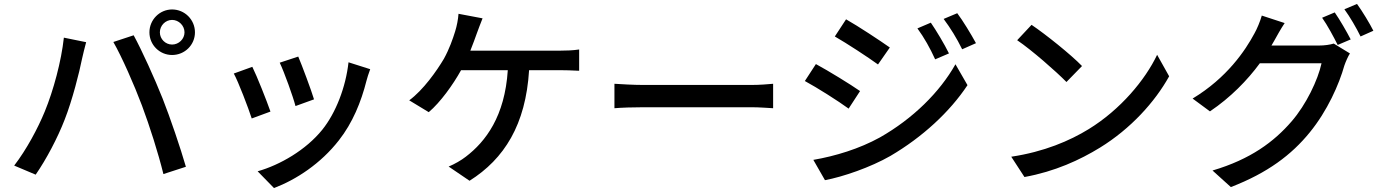

<svg xmlns="http://www.w3.org/2000/svg" viewBox="-20 -871 7020 974"><path d="M791 -707C791 -741 819 -770 853 -770C887 -770 916 -741 916 -707C916 -673 887 -645 853 -645C819 -645 791 -673 791 -707ZM738 -707C738 -643 790 -592 853 -592C917 -592 969 -643 969 -707C969 -771 917 -823 853 -823C790 -823 738 -771 738 -707ZM207 -305C172 -220 115 -113 52 -31L161 15C215 -63 272 -171 308 -264C347 -363 383 -506 396 -572C401 -594 410 -632 417 -657L304 -680C291 -560 251 -412 207 -305ZM700 -336C740 -229 782 -97 809 12L923 -25C896 -119 843 -275 805 -371C765 -472 699 -617 658 -692L555 -658C598 -583 661 -440 700 -336Z M1493 -584 1399 -553C1422 -505 1467 -380 1479 -333L1573 -367C1560 -411 1511 -542 1493 -584ZM1858 -520 1748 -555C1734 -429 1684 -299 1615 -213C1532 -110 1400 -34 1287 -2L1370 83C1483 40 1607 -41 1699 -159C1769 -248 1812 -354 1839 -461C1843 -477 1849 -495 1858 -520ZM1260 -532 1166 -498C1188 -459 1240 -323 1257 -270L1352 -305C1333 -360 1283 -486 1260 -532Z M2428 -778 2306 -801C2304 -773 2298 -741 2289 -712C2277 -673 2259 -622 2232 -573C2196 -512 2127 -414 2056 -362L2155 -302C2214 -352 2278 -441 2319 -515H2556C2541 -281 2444 -153 2343 -76C2320 -58 2287 -39 2256 -26L2362 46C2538 -65 2647 -238 2664 -515H2820C2843 -515 2884 -514 2918 -512V-620C2888 -615 2845 -614 2820 -614H2366C2379 -646 2390 -677 2399 -702C2407 -723 2418 -754 2428 -778Z M3097 -446V-322C3131 -325 3191 -327 3246 -327C3339 -327 3708 -327 3790 -327C3834 -327 3880 -323 3902 -322V-446C3877 -444 3838 -440 3790 -440C3709 -440 3339 -440 3246 -440C3192 -440 3130 -444 3097 -446Z M4702 -756 4634 -727C4669 -679 4698 -627 4724 -570L4794 -600C4771 -647 4729 -717 4702 -756ZM4836 -804 4767 -775C4802 -728 4833 -678 4861 -621L4931 -652C4906 -698 4864 -767 4836 -804ZM4272 -773 4215 -686C4276 -651 4383 -581 4434 -544L4494 -630C4446 -664 4334 -738 4272 -773ZM4106 -60 4165 43C4256 26 4396 -22 4497 -80C4659 -175 4798 -303 4888 -439L4827 -545C4747 -403 4611 -269 4444 -174C4339 -116 4217 -79 4106 -60ZM4119 -546 4063 -460C4126 -426 4233 -358 4285 -320L4343 -409C4296 -442 4182 -512 4119 -546Z M5213 -745 5140 -667C5214 -617 5338 -508 5390 -455L5469 -536C5413 -594 5283 -698 5213 -745ZM5110 -76 5177 27C5332 -1 5459 -60 5560 -122C5716 -218 5839 -354 5911 -484L5850 -593C5789 -465 5664 -315 5503 -216C5407 -157 5277 -101 5110 -76Z M6751 -808 6687 -781C6714 -743 6746 -683 6766 -643L6832 -671C6812 -710 6776 -772 6751 -808ZM6864 -851 6800 -824C6828 -786 6861 -729 6882 -686L6947 -715C6929 -751 6891 -814 6864 -851ZM6497 -754 6381 -792C6373 -763 6356 -723 6344 -702C6297 -614 6204 -476 6030 -371L6118 -306C6222 -376 6308 -464 6371 -550H6684C6666 -466 6606 -340 6532 -255C6443 -152 6324 -63 6131 -6L6224 78C6411 6 6532 -86 6624 -199C6714 -309 6773 -443 6800 -539C6807 -559 6818 -584 6828 -600L6746 -650C6727 -644 6699 -640 6671 -640H6430L6445 -666C6456 -686 6477 -724 6497 -754Z"/></svg>

Font: ChiuKong Gothic CL Medium
Style: Regular
Weight: 500
Designer: Ryoko NISHIZUKA 西塚涼子 (kana, bopomofo & ideographs); Paul D. Hunt (Latin, Greek & Cyrillic); Sandoll Communications 산돌커뮤니
Foundry: Adobe
Version: Version 1.300